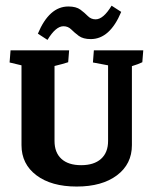

<svg xmlns="http://www.w3.org/2000/svg" viewBox="-20 -665 552 693"><path d="M57.6 -141.1V-429.2L14.6 -439.5L18.1 -483.4H229.5L226.1 -440.4Q209 -434.6 176.8 -426.8V-156.2Q176.8 -114.3 201.7 -91.6Q226.6 -68.8 272.9 -68.8Q319.3 -68.8 344.7 -91.6Q370.1 -114.3 370.1 -156.2V-429.2L315.4 -439.5L318.8 -483.4H497.1L493.7 -440.4Q480.5 -433.6 456.1 -426.3V-141.1Q456.1 -72.8 402.1 -32.2Q348.1 8.3 256.8 8.3Q165.5 8.3 111.6 -32.2Q57.6 -72.8 57.6 -141.1ZM151.4 -521 116.7 -543.5Q157.7 -641.6 226.6 -641.6Q254.9 -641.6 270.3 -630.1Q285.6 -618.7 297.1 -606.9Q308.6 -595.2 325.2 -595.2Q353 -595.2 382.8 -644.5L417.5 -622.1Q376.5 -523.9 307.6 -523.9Q279.8 -523.9 264.2 -535.6Q248.5 -547.4 237.1 -558.8Q225.6 -570.3 209 -570.3Q181.2 -570.3 151.4 -521Z"/></svg>

Font: Markazi Text
Style: Bold
Weight: 700
Designer: Borna Izadpanah (Arabic designer), Fiona Ross (Arabic design director) and Florian Runge (Latin designer)
Foundry: Borna Izadpanah and Florian Runge
Version: Version 1.001; ttfautohint (v1.8.3)